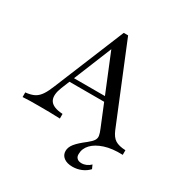

<svg xmlns="http://www.w3.org/2000/svg" viewBox="-179 -714 997 1043"><g transform="rotate(30 319.0 -192.5)"><path d="M154.8 -147.6Q133.9 -95.2 148 -66.1Q162.1 -37.1 213.7 -30.6L230.6 -29V0Q199.2 -1.6 164.1 -2Q129 -2.4 97.6 -2.4Q67.7 -2.4 42.7 -2Q17.7 -1.6 -3.2 0V-29L9.7 -30.6Q37.1 -34.7 55.2 -45.2Q73.4 -55.6 88.3 -77.8Q103.2 -100 118.5 -138.7L298.4 -576.6H325.8L522.6 -96Q537.9 -58.9 560.5 -44.8Q583.1 -30.6 625 -29V0Q558.9 -2.4 512.1 12.9Q465.3 28.2 440.3 54.8Q415.3 81.5 415.3 115.3Q414.5 132.3 424.6 141.9Q434.7 151.6 453.2 151.6Q468.5 151.6 483.1 145.2Q497.6 138.7 508.9 127.4L519.4 150.8Q500.8 171 474.6 181.9Q448.4 192.7 420.2 192.7Q385.5 192.7 365.3 177.4Q345.2 162.1 345.2 136.3Q345.2 112.9 363.7 89.9Q382.3 66.9 423.4 35.5Q446.8 16.9 455.2 3.6Q463.7 -9.7 461.3 -25Q458.9 -40.3 449.2 -62.9L279 -479L295.2 -492.7ZM158.1 -199.2 170.2 -228.2H425.8L437.1 -199.2Z"/></g></svg>

Font: Playfair 5pt SemiExpanded Light
Style: Regular
Weight: 400
Version: Version 2.203